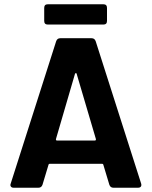

<svg xmlns="http://www.w3.org/2000/svg" viewBox="-20 -879 711 899"><path d="M492 -14 464 -107Q463 -112 458 -112H213Q208 -112 207 -107L179 -14Q174 0 160 0H44Q35 0 31 -5.5Q27 -11 30 -19L243 -686Q248 -700 262 -700H409Q423 -700 428 -686L641 -19Q642 -17 642 -13Q642 -7 638 -3.5Q634 0 627 0H511Q497 0 492 -14ZM247 -221H424Q430 -221 429 -228L339 -533Q338 -537 335.5 -537Q333 -537 331 -533L242 -228Q241 -221 247 -221ZM187 -781V-842Q187 -859 204 -859H464Q481 -859 481 -842V-781Q481 -764 464 -764H204Q187 -764 187 -781Z"/></svg>

Font: Barlow
Style: Bold
Weight: 700
Designer: Jeremy Tribby
Foundry: Jeremy Tribby
Version: Version 1.101 August 23, 2024